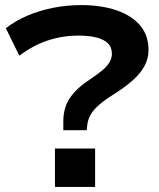

<svg xmlns="http://www.w3.org/2000/svg" viewBox="-20 -735 625 755"><path d="M229 -223V-259Q229 -289 238 -316Q247 -343 270 -369.5Q293 -396 334 -423Q364 -443 383 -459Q402 -475 411 -491Q420 -507 420 -523Q420 -550 403.5 -565.5Q387 -581 357.5 -588Q328 -595 289 -595Q225 -595 167 -575.5Q109 -556 56 -516L3 -624Q40 -653 88 -673.5Q136 -694 190 -704.5Q244 -715 299 -715Q378 -715 438 -694.5Q498 -674 531 -635Q564 -596 564 -539Q564 -505 548.5 -476Q533 -447 504 -421Q475 -395 435 -369Q394 -344 370 -323Q346 -302 335.5 -282.5Q325 -263 323 -242L321 -223ZM196 0V-151H354V0Z"/></svg>

Font: Nunito Sans 10pt Expanded
Style: Bold
Weight: 700
Width: 7
Designer: Vernon Adams
Foundry: Vernon Adams
Version: Version 3.101;gftools[0.9.27]